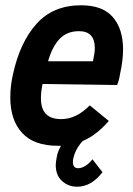

<svg xmlns="http://www.w3.org/2000/svg" viewBox="-20 -542 503 727"><path d="M446 -355Q446 -314 435 -264Q430 -233 423 -220L141 -224Q135 -194 135 -170Q135 -130 154 -110.5Q173 -91 212 -91Q269 -91 320 -143L392 -84Q344 -29 293 -8Q273 14 264 37Q256 58 256 71Q256 95 276 95Q289 95 304 85.5Q319 76 330 61L368 110Q326 165 272 165Q239 165 215 143.5Q191 122 191 82Q191 74 195 52Q199 30 211 10H198Q109 10 64 -38.5Q19 -87 19 -173Q19 -216 29 -260Q55 -381 118 -451.5Q181 -522 287 -522Q369 -522 407.5 -477Q446 -432 446 -355ZM162 -310H332Q339 -342 339 -360Q339 -424 279 -424Q234 -424 206 -395Q178 -366 162 -310Z"/></svg>

Font: Decalotype SemiBold Italic
Style: Regular
Weight: 600
Italic angle: -12°
Designer: Alfredo Marco Pradil
Foundry: Alfredo Marco Pradil
Version: Version 1.0